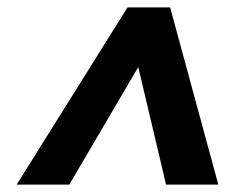

<svg xmlns="http://www.w3.org/2000/svg" viewBox="-20 -720 644 518"><path d="M324 -700H439L569 -222H428L353 -539L167 -222H25Z"/></svg>

Font: Sarabun ExtraBold
Style: Italic
Weight: 800
Italic angle: -10°
Designer: Suppakit Chalermlarp | Katatrad Co.,Ltd.
Foundry: Cadson Demak Co.,Ltd.
Version: Version 1.000; ttfautohint (v1.6)